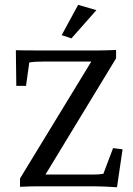

<svg xmlns="http://www.w3.org/2000/svg" viewBox="-20 -786 561 810"><path d="M281.2 -624 240.2 -637.7 309.6 -765.6 386.7 -743.2ZM473.6 3.9Q411.1 0 378.9 0H133.8Q111.3 0 64.5 2V-33.2L365.2 -526.4H167Q125.5 -526.4 103.5 -522.5L89.8 -423.8H48.8L46.9 -574.2Q76.2 -573.2 128.9 -573.2H395.5Q420.9 -573.2 469.7 -575.2V-540L171.9 -49.8H378.9Q398.4 -49.8 416 -52.7L457 -161.1L497.1 -156.2Z"/></svg>

Font: Crimson Pro
Style: Regular
Weight: 400
Designer: Jacques Le Bailly
Foundry: Baron von Fonthausen
Version: Version 1.003